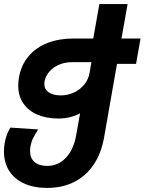

<svg xmlns="http://www.w3.org/2000/svg" viewBox="-52 -745 710 942"><path d="M-32.5 -1.5Q-32.5 -25.5 -28.5 -46Q-21 -87 -1 -119L135 -110Q118.5 -83.5 110 -66.2Q101.5 -49 97.5 -27Q95.5 -16.5 95.5 -4.5Q95.5 31.5 117.8 50.2Q140 69 180 69Q233.5 69 271.2 29.2Q309 -10.5 321.5 -80.5L341 -189Q293.5 -163.5 233.5 -163.5Q177 -163.5 132.8 -182Q88.5 -200.5 63 -237Q37.5 -273.5 37.5 -325Q37.5 -345.5 41 -365Q52 -427 89 -470Q126 -513 182 -534.5Q238 -556 306.5 -556H405.5L435.5 -725H574L544 -556H637.5L615.5 -431.5H522L459 -72.5Q445 7.5 407 63.5Q369 119.5 311 148.2Q253 177 179.5 177Q114 177 66.2 155.2Q18.5 133.5 -7 93.2Q-32.5 53 -32.5 -1.5ZM387 -385 396.5 -440H301.5Q266.5 -440 237.5 -427.5Q208.5 -415 189.8 -393.2Q171 -371.5 166.5 -345Q165.5 -337 165.5 -333Q165.5 -307 187.2 -292Q209 -277 246.5 -277Q281 -277 311.2 -291.2Q341.5 -305.5 361.5 -330.2Q381.5 -355 387 -385Z"/></svg>

Font: JuliaMono ExtraBold
Style: Italic
Weight: 800
Italic angle: -9°
Monospace: yes
Designer: cormullion
Foundry: corm
Version: Version 0.057; ttfautohint (v1.8.4)